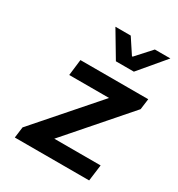

<svg xmlns="http://www.w3.org/2000/svg" viewBox="-171 -831 876 944"><g transform="rotate(30 266.5 -359.5)"><path d="M53 0H475L487 -92H224L519 -430L527 -491H142L131 -400H357L61 -62ZM296 -573H398L521 -719H433L356 -634H352L296 -719H209Z"/></g></svg>

Font: Falling Sky
Style: ExtObl
Weight: 400
Designer: Paul D. Hunt
Foundry: Adobe Systems Incorporated
Version: Version 1.02